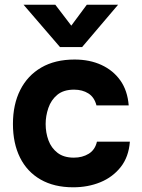

<svg xmlns="http://www.w3.org/2000/svg" viewBox="-20 -789 602 816"><path d="M291 7Q210 7 152.5 -26Q95 -59 65 -119.5Q35 -180 35 -262Q35 -345 66 -406.5Q97 -468 155.5 -502Q214 -536 297 -536Q361 -536 411 -513Q461 -490 491.5 -447Q522 -404 527 -341H390Q381 -376 355.5 -392Q330 -408 295 -408Q250 -408 223.5 -386Q197 -364 185.5 -330Q174 -296 174 -262Q174 -225 186 -192.5Q198 -160 224.5 -139.5Q251 -119 294 -119Q330 -119 357 -135.5Q384 -152 392 -187H532Q527 -122 493 -79Q459 -36 406.5 -14.5Q354 7 291 7ZM235 -589 80 -769H215L283 -680L349 -769H482L329 -589Z"/></svg>

Font: Onest
Style: Bold
Weight: 700
Designer: Dmitri Voloshin, Andrey Kudryavtsev
Foundry: Dmitri Voloshin, Andrey Kudryavtsev
Version: Version 1.000;gftools[0.9.33]